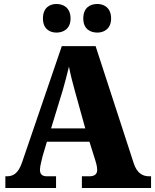

<svg xmlns="http://www.w3.org/2000/svg" viewBox="-20 -946 780 966"><path d="M470 -782C503 -782 539 -801 539 -853C539 -907 503 -926 470 -926C433 -926 399 -907 399 -853C399 -801 433 -782 470 -782ZM264 -782C299 -782 335 -801 335 -853C335 -907 299 -926 264 -926C230 -926 196 -907 196 -853C196 -801 230 -782 264 -782ZM7 0H262V-59H216C190 -59 181 -72 181 -92C181 -111 191 -143 194 -159L216 -233H430L459 -141C462 -132 469 -109 469 -91C469 -66 450 -59 430 -59H392V0H740V-59H730C695 -59 668 -78 653 -124L461 -714H291L91 -129C71 -71 45 -59 13 -59H7ZM237 -300 296 -493C306 -528 317 -569 327 -611C335 -568 346 -528 356 -491L409 -300Z"/></svg>

Font: Noto Serif Tamil SemiCondensed Black
Style: Italic
Weight: 900
Width: 4
Italic angle: -12°
Designer: Indian Type Foundry, Tom Grace, and the Monotype Design Team
Foundry: Monotype Imaging Inc.
Version: Version 2.003